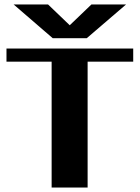

<svg xmlns="http://www.w3.org/2000/svg" viewBox="-20 -839 625 859"><path d="M368 -668H216L41 -819H195L292 -726L389 -819H544ZM576 -622V-563H372V0H211V-563H9V-622Z"/></svg>

Font: Sarpanch
Style: Bold
Weight: 700
Designer: Manushi Parikh (Devanagari and Latin), Jyotish Sonowal (Devanagari)
Foundry: Indian Type Foundry
Version: Version 2.004;PS 1.0;hotconv 1.0.78;makeotf.lib2.5.61930; tt